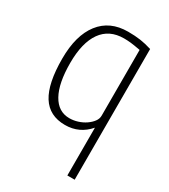

<svg xmlns="http://www.w3.org/2000/svg" viewBox="-188 -641 841 953"><g transform="rotate(30 232.0 -164.5)"><path d="M355 -54Q301 9 219 9Q129 9 86 -59.5Q43 -128 43 -270Q43 -403 99.5 -476Q156 -549 260 -549Q300 -549 331 -544.5Q362 -540 397 -529V220H355ZM221 -31Q245 -31 268.5 -38.5Q292 -46 311 -59Q330 -72 342 -88Q354 -104 354 -122V-499Q317 -506 297.5 -508Q278 -510 259 -510Q175 -510 131.5 -448.5Q88 -387 88 -271Q88 -155 122.5 -93Q157 -31 221 -31Z"/></g></svg>

Font: Encode Sans Compressed
Style: ExtraLight
Weight: 200
Designer: Pablo Impallari, Andres Torresi
Foundry: Pablo Impallari, Andres Torresi
Version: Version 1.000; ttfautohint (v1.00) -l 8 -r 50 -G 200 -x 14 -